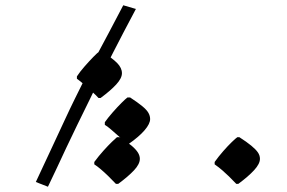

<svg xmlns="http://www.w3.org/2000/svg" viewBox="-20 -695 1091 729"><path d="M420 3Q405 -13 390.5 -27Q376 -41 362.5 -52.5Q349 -64 338 -71V-80Q355 -103 373 -123Q391 -143 405 -156.5Q419 -170 424 -174H434Q463 -156 479.5 -142Q496 -128 503.5 -116Q511 -104 511 -92Q511 -72 489 -48.5Q467 -25 429 3ZM460 -148Q452 -159 435 -174Q418 -189 402.5 -202.5Q387 -216 378 -221V-231Q390 -248 407.5 -268Q425 -288 441 -304Q457 -320 464 -325H474Q503 -306 520 -292Q537 -278 543.5 -266.5Q550 -255 550 -243Q550 -225 529 -200.5Q508 -176 468 -148ZM354 -323Q344 -334 330 -346.5Q316 -359 301 -372.5Q286 -386 272 -396V-405Q283 -422 300.5 -442Q318 -462 334.5 -479Q351 -496 358 -500H366Q407 -474 425 -455.5Q443 -437 443 -417Q443 -398 421.5 -374.5Q400 -351 362 -323ZM877 3Q862 -13 849.5 -25Q837 -37 824.5 -48Q812 -59 795 -71V-80Q810 -101 827.5 -121Q845 -141 860 -155.5Q875 -170 881 -174H889Q917 -156 934 -142Q951 -128 959 -116.5Q967 -105 967 -92Q967 -73 945 -49Q923 -25 885 3ZM162 14 116 -4Q150 -77 176.5 -133.5Q203 -190 224 -235.5Q245 -281 264 -319.5Q283 -358 301.5 -395Q320 -432 341 -473Q366 -520 392.5 -569.5Q419 -619 448 -675L496 -661Q470 -612 449 -572Q428 -532 410.5 -497.5Q393 -463 377.5 -432.5Q362 -402 348.5 -374.5Q335 -347 321 -318Q295 -265 272.5 -219Q250 -173 231.5 -133.5Q213 -94 196 -57.5Q179 -21 162 14Z"/></svg>

Font: Noto Nastaliq Urdu Medium
Style: Regular
Weight: 500
Designer: Monotype Design Team (Patrick Giasson: type design, Kamal Mansour: OpenType code, Glenda Bellarosa). Updated by Simon Co
Foundry: Monotype Imaging Inc., Simon Cozens
Version: Version 3.007